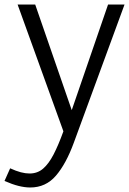

<svg xmlns="http://www.w3.org/2000/svg" viewBox="-81 -589 572 851"><path d="M471 -569 246 44Q212 137 167 189.5Q122 242 53 242Q29 242 1 235Q-27 228 -61 213L-36 157Q-10 169 11 174.5Q32 180 50 180Q85 180 110 158.5Q135 137 156.5 95.5Q178 54 200 -7L-3 -569H75L248 -69H226L398 -569Z"/></svg>

Font: Yaldevi
Style: Regular
Weight: 400
Designer: Sol Matas, Rajitha Manaperi, Kosala Senevirathne
Foundry: Mooniak
Version: Version 1.100